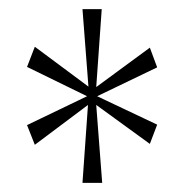

<svg xmlns="http://www.w3.org/2000/svg" viewBox="-20 -780 406 419"><path d="M160 -381 172 -551 56 -464 39 -507 170 -570 39 -634 56 -678 173 -591 160 -760H202L190 -590L307 -676L323 -633L192 -570L323 -508L307 -466L190 -551L203 -381Z"/></svg>

Font: Noto Serif Armenian Condensed Thin
Style: Regular
Weight: 100
Width: 3
Designer: Monotype Design Team
Foundry: Monotype Imaging Inc.
Version: Version 2.008; ttfautohint (v1.8.4.7-5d5b)